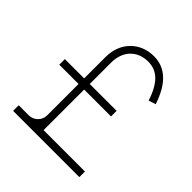

<svg xmlns="http://www.w3.org/2000/svg" viewBox="-203 -914 1063 1063"><g transform="rotate(45 328.5 -383.0)"><path d="M257.3 -361.5H467.7V-405.2H257.3V-572.9C257.3 -663.5 313.5 -721.9 399 -721.9C470.8 -721.9 518.8 -675 553.1 -570.8L594.8 -584.4C554.2 -706.2 490.6 -765.6 400 -765.6C292.7 -765.6 213.5 -687.5 213.5 -572.9V-405.2H62.5V-361.5H213.5V-115.6C213.5 -76 181.2 -43.8 141.7 -43.8H62.5V0H581.2V-43.8H257.3Z"/></g></svg>

Font: Manrope3 Thin
Style: Regular
Weight: 100
Width: 4
Designer: Mikhail Sharanda
Foundry: Mikhail Sharanda
Version: Version 3.000;PS 003.000;hotconv 1.0.88;makeotf.lib2.5.64775